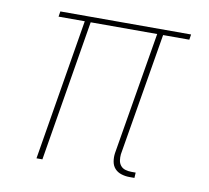

<svg xmlns="http://www.w3.org/2000/svg" viewBox="-64 -591 729 671"><g transform="rotate(10 300.0 -256.0)"><path d="M454 8H436Q421 8 407 3.5Q393 -1 384 -11Q375 -21 372.5 -35.5Q370 -50 372 -65L445 -501H209L126 0H105L188 -501H95L98 -520H562L559 -501H466L393 -65Q392 -54 393.5 -43.5Q395 -33 401.5 -25Q408 -17 418.5 -14Q429 -11 440 -11H455Z"/></g></svg>

Font: Iosevka Thin Extended
Style: Italic
Weight: 100
Width: 7
Italic angle: -9°
Monospace: yes
Designer: Belleve Invis
Foundry: Belleve Invis
Version: Version 32.5.0; ttfautohint (v1.8.4)